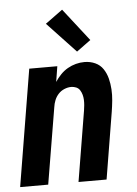

<svg xmlns="http://www.w3.org/2000/svg" viewBox="-54 -810 608 852"><g transform="rotate(-5 250.0 -384.0)"><path d="M1 0 87 -520H212L201 -451Q212 -468 226.5 -483Q241 -498 258.5 -508Q276 -518 295 -523Q314 -528 333 -528Q359 -528 381 -518Q403 -508 416 -488.5Q429 -469 435 -445.5Q441 -422 442.5 -397Q444 -372 441.5 -347Q439 -322 435 -297L386 0H261L313 -314Q315 -326 316 -338Q317 -350 316.5 -361.5Q316 -373 313 -384Q310 -395 304 -404.5Q298 -414 287.5 -418.5Q277 -423 265 -423Q250 -423 234.5 -416.5Q219 -410 208 -398Q197 -386 191 -371Q185 -356 183 -341L126 0ZM305 -577 178 -712 255 -768 368 -623Z"/></g></svg>

Font: Iosevka SS04 Extrabold Oblique
Style: Regular
Weight: 800
Italic angle: -9°
Monospace: yes
Designer: Belleve Invis
Foundry: Belleve Invis
Version: Version 19.0.0; ttfautohint (v1.8.4)